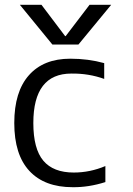

<svg xmlns="http://www.w3.org/2000/svg" viewBox="-20 -777 557 807"><path d="M120.1 -259.8Q120.1 -151.4 162.1 -101.6Q204.1 -51.8 290 -51.8Q358.4 -51.8 422.9 -79.1V-11.7Q352.5 10.7 285.2 9.8Q167 9.8 103.5 -58.6Q40 -127 40 -259.8Q40 -391.6 101.6 -460.9Q163.1 -530.3 275.4 -530.3Q350.6 -530.3 418 -511.7V-445.3Q352.5 -468.8 280.3 -467.8Q120.1 -467.8 120.1 -259.8ZM356.4 -756.8H447.3L309.6 -589.8H200.2L63.5 -756.8H154.3L253.9 -625H255.9Z"/></svg>

Font: Gen Shin Gothic Normal
Style: Regular
Weight: 300
Designer: [Source Han Sans]
Ryoko NISHIZUKA  (kana & ideographs); Paul D. Hunt (Latin, Greek & Cyrillic); Wenlong ZHANG  (bopomofo
Version: Version 1.002.20150607